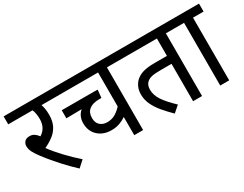

<svg xmlns="http://www.w3.org/2000/svg" viewBox="-71 -1037 1861 1464"><g transform="rotate(-30 860.0 -305.0)"><path d="M358 -38 303 12Q250 -37 203.5 -88Q157 -139 121.5 -183Q86 -227 67 -256Q47 -286 41.5 -304.5Q36 -323 36 -339Q36 -359 50 -376Q64 -393 96 -393Q118 -393 135.5 -381.5Q153 -370 167 -350Q199 -370 214 -399.5Q229 -429 229 -468Q229 -491 225 -514Q221 -537 214 -552H0V-622H386V-552H293Q299 -536 303 -512.5Q307 -489 307 -459Q307 -404 287.5 -365.5Q268 -327 233.5 -300.5Q199 -274 155 -254Q194 -201 248 -144Q302 -87 358 -38Z M963 -552H869V0H791V-160Q768 -144 736 -131.5Q704 -119 661 -119Q590 -119 544.5 -161Q499 -203 499 -274Q499 -304 510.5 -329.5Q522 -355 543 -372L407 -370V-441H671Q687 -441 702.5 -440.5Q718 -440 723 -440L716 -371H695Q639 -371 608 -346.5Q577 -322 577 -274Q577 -231 602 -209.5Q627 -188 663 -188Q704 -188 735 -206.5Q766 -225 791 -253V-552H372V-622H963Z M1388 -552V0H1309V-329H1214Q1161 -329 1135 -323Q1109 -317 1092 -302Q1068 -282 1068 -238Q1068 -192 1099 -145Q1130 -98 1196 -36L1141 12Q1099 -29 1064.5 -70Q1030 -111 1010 -153.5Q990 -196 990 -242Q990 -277 1001.5 -304Q1013 -331 1032 -350Q1058 -375 1097 -387Q1136 -399 1201 -399H1309V-552H949V-622H1481V-552Z M1627 -552V0H1548V-552H1468V-622H1720V-552Z"/></g></svg>

Font: Noto Sans SemiCondensed
Style: Regular
Weight: 400
Width: 4
Designer: Monotype Design Team
Foundry: Monotype Imaging Inc.
Version: Version 2.013; ttfautohint (v1.8.4.7-5d5b)